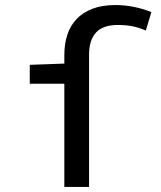

<svg xmlns="http://www.w3.org/2000/svg" viewBox="-20 -741 640 761"><path d="M235 0V-409H98V-484L235 -489V-523Q235 -567 247 -603.5Q259 -640 284 -666Q309 -692 347 -706.5Q385 -721 437 -721Q510 -721 580 -693L558 -620Q530 -632 504.5 -637Q479 -642 448 -642Q387 -642 360 -611.5Q333 -581 333 -525V0Z"/></svg>

Font: SauceCodePro Nerd Font Mono
Style: Regular
Weight: 500
Monospace: yes
Designer: Paul D. Hunt, Teo Tuominen
Foundry: Adobe Systems Incorporated
Version: Version 2.030;PS 1.000;hotconv 16.6.51;makeotf.lib2.5.65220;